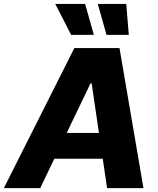

<svg xmlns="http://www.w3.org/2000/svg" viewBox="-56 -977 820 997"><path d="M152.8 0H-36.1L330.1 -727.5H564.5L689 0H500L419.9 -544.4H414.1ZM175.8 -286.6H570.8L547.9 -152.8H152.3ZM313.5 -795.9 231 -956.5H386.2L431.2 -795.9ZM497.1 -795.9 451.7 -956.5H599.6L612.8 -795.9Z"/></svg>

Font: Inter Tight ExtraBold
Style: Italic
Weight: 800
Italic angle: -9.39999°
Designer: Rasmus Andersson
Foundry: rsms
Version: Version 3.004